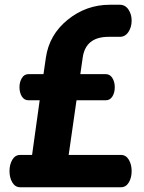

<svg xmlns="http://www.w3.org/2000/svg" viewBox="-20 -788 605 808"><path d="M489 -136Q510 -136 522 -116Q534 -96 534 -68Q534 -40 522 -20Q510 0 489 0H65Q44 0 32 -20Q20 -40 20 -68Q20 -96 32 -116Q44 -136 65 -136H115L147 -366H100Q82 -366 72 -382Q62 -398 62 -421Q62 -443 72 -459.5Q82 -476 100 -476H163L173 -545Q187 -642 265 -705Q343 -768 442 -768H484Q507 -768 520.5 -748Q534 -728 534 -701Q534 -674 520.5 -653.5Q507 -633 484 -633H437Q340 -633 328 -545L318 -476H425Q443 -476 453 -459.5Q463 -443 463 -421Q463 -398 453 -382Q443 -366 425 -366H302L269 -136Z"/></svg>

Font: Dosis
Style: ExtraBold
Weight: 800
Designer: EdgarTolentino, PabloImpallari, IginoMarini
Foundry: EdgarTolentino, PabloImpallari, IginoMarini
Version: Version 1.007